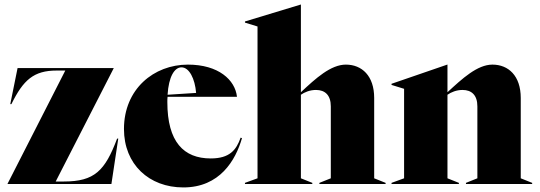

<svg xmlns="http://www.w3.org/2000/svg" viewBox="-20 -806 2364 841"><path d="M13 0H468L498 -199H493C440 -58 394 -11 260 -11H224L478 -507V-508H57L25 -350H30C82 -456 128 -497 228 -497H266L13 -1Z M783 15C943 15 1012 -104 1040 -201L1034 -203C1015 -149 986 -112 903 -112C785 -112 713 -184 713 -359C713 -367 713 -375 714 -382H1018C1010 -456 937 -523 803 -523C654 -523 523 -416 523 -241C523 -86 633 15 783 15ZM714 -391C719 -470 744 -511 775 -511C809 -511 834 -461 839 -399Z M1053 0H1348V-5L1298 -25V-391C1314 -402 1337 -412 1364 -412C1404 -412 1429 -389 1429 -340V-25L1379 -5V0H1669V-5L1619 -25V-377C1619 -474 1565 -523 1495 -523C1429 -523 1363 -463 1298 -402V-786H1297L1053 -712V-707L1108 -690V-25L1053 -5Z M1695 0H1990V-5L1940 -25V-391C1956 -402 1979 -412 2006 -412C2046 -412 2071 -389 2071 -340V-25L2021 -5V0H2311V-5L2261 -25V-377C2261 -474 2207 -523 2137 -523C2071 -523 2005 -462 1940 -402V-523H1939L1695 -439V-434L1750 -417V-25L1695 -5Z"/></svg>

Font: Nyght Serif Dark
Style: Regular
Weight: 800
Designer: Maksym Kobuzan
Version: Version 0.410;Glyphs 3.1.2 (3151)